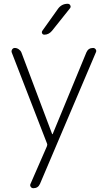

<svg xmlns="http://www.w3.org/2000/svg" viewBox="-20 -773 563 1013"><path d="M228 -16 42 -496Q39 -504 44 -512Q49 -520 58 -520Q69 -520 79 -513Q89 -506 93 -496L255 -66Q255 -65 257 -65Q258 -65 258 -66L436 -497Q446 -520 471 -520Q480 -520 485 -512.5Q490 -505 486 -497L191 197Q181 220 156 220Q147 220 142 212.5Q137 205 141 197L227 0Q231 -9 228 -16ZM287 -728Q306 -753 337 -753Q347 -753 351 -744.5Q355 -736 349 -729L254 -610Q237 -590 214 -590Q206 -590 202.5 -596.5Q199 -603 203 -610Z"/></svg>

Font: Rounded Mplus 1c Light
Style: Regular
Weight: 300
Version: Version 1.059.20150529